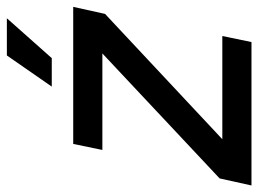

<svg xmlns="http://www.w3.org/2000/svg" viewBox="-140 -652 770 573"><g transform="rotate(-90 245.5 -365.0)"><path d="M-21 0 0 -95 373 -445H85L103 -532H512L491 -437L117 -87H425L407 0ZM274 -596 367 -730H478L359 -596Z"/></g></svg>

Font: Geist Medium
Style: Italic
Weight: 500
Italic angle: -12°
Designer: Basement.studio, Andrés Briganti, Mateo Zaragoza
Foundry: Basement.studio, Vercel, Andrés Briganti, Guido Ferreyra, Mateo Zaragoza
Version: Version 1.500; ttfautohint (v1.8.4.7-5d5b)